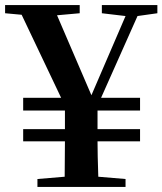

<svg xmlns="http://www.w3.org/2000/svg" viewBox="-27 -734 638 754"><path d="M513 -671 370 -350H523V-300H356V-227H523V-179H356Q356 -129 359 -40L466 -31V0H120V-31L227 -40Q228 -99 228 -179H64V-227H228V-300H64V-350H213L58 -676L-7 -682V-714H286V-682L197 -674L332 -360L466 -671L373 -682V-714H591V-682Z"/></svg>

Font: Source Han Serif JP
Style: Bold
Weight: 700
Designer: Ryoko NISHIZUKA  (kana & ideographs); Frank Grießhammer (Latin, Greek & Cyrillic); Wenlong ZHANG  (bopomofo); Sandoll Co
Foundry: Adobe Systems Incorporated
Version: Version 1.000;PS 1;hotconv 16.6.53;makeotf.lib2.5.65590